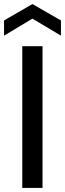

<svg xmlns="http://www.w3.org/2000/svg" viewBox="-35 -928 321 948"><path d="M75 0V-700H175V0ZM-15 -752V-827L125 -908L266 -827V-752L125 -836Z"/></svg>

Font: DM Sans 10pt Medium
Style: Regular
Weight: 500
Version: Version 4.004;gftools[0.9.30]